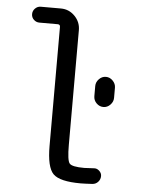

<svg xmlns="http://www.w3.org/2000/svg" viewBox="-53 -772 606 824"><g transform="rotate(5 250.0 -360.0)"><path d="M351.6 -412.1Q351.6 -428.7 364.3 -441.9Q377 -455.1 394 -455.1Q411.1 -455.1 423.8 -441.9Q436.5 -428.7 436.5 -412.1V-368.2Q436.5 -351.6 423.8 -338.4Q411.1 -325.2 394 -325.2Q377 -325.2 364.3 -337.9Q351.6 -350.6 351.6 -368.2ZM88.9 -662.1Q75.2 -662.1 64.9 -671.9Q54.7 -681.6 54.7 -695.8Q54.7 -710 64.9 -720.2Q75.2 -730.5 88.9 -730.5H175.8Q210.9 -730.5 235.8 -705.1Q260.7 -679.7 260.7 -644.5V-150.4Q260.7 -84 271.5 -70.8Q282.2 -57.6 335 -57.6Q346.7 -57.6 375 -59.6Q388.7 -61.5 399.4 -51.8Q410.2 -42 410.2 -29.3Q410.2 -14.6 400.4 -3.9Q390.6 6.8 376 7.8Q341.8 9.8 325.2 9.8Q235.4 9.8 207 -18.6Q178.7 -46.9 178.7 -139.6V-651.4Q178.7 -662.1 168 -662.1Z"/></g></svg>

Font: Rounded-X Mgen+ 2m regular
Style: Regular
Weight: 400
Designer: [Source Han Sans]
Ryoko NISHIZUKA  (kana & ideographs); Paul D. Hunt (Latin, Greek & Cyrillic); Wenlong ZHANG  (bopomofo
Version: Version 1.059.20150602